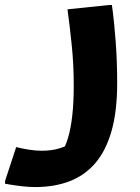

<svg xmlns="http://www.w3.org/2000/svg" viewBox="-64 -498 566 778"><path d="M1.6 98Q27.6 104.4 53.9 108.6Q80.1 112.8 106 112.8Q145.6 112.8 177.1 103Q208.6 93.2 224.3 82.9L182.8 123.7Q200.4 99 211.7 60.6Q223.1 22.3 228.9 -30.4Q234.8 -83.1 234.8 -149.6Q234.8 -236.2 226.8 -313.6Q218.9 -391 209.5 -460.2L378.7 -477.8H389.5Q398.9 -409.6 404.9 -328Q410.8 -246.3 410.8 -162Q410.8 -46.5 387.7 33.9Q364.6 114.2 321.3 164Q277.9 213.8 216.7 236.9Q155.4 260 78.4 260Q52.4 260 23.9 256.6Q-4.6 253.2 -24.1 249.8Q-43.6 246.4 -43.6 246.4V235.6Z"/></svg>

Font: Kufam
Style: Regular
Weight: 400
Designer: Wael Morcos, Artur Schmal
Foundry: Original Type
Version: Version 1.301; ttfautohint (v1.8.3)